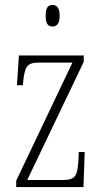

<svg xmlns="http://www.w3.org/2000/svg" viewBox="-20 -762 422 782"><path d="M194 -654C210 -654 223 -664 223 -698C223 -731 210 -742 194 -742C176 -742 166 -731 166 -698C166 -664 176 -654 194 -654ZM46 0H320L325 -143H301L299 -103C295 -47 287 -29 237 -29H91L321 -510V-536H57L49 -415H73L75 -435C82 -490 89 -507 139 -507H275L46 -26Z"/></svg>

Font: Noto Serif Georgian ExtraCondensed ExtraLight
Style: Regular
Weight: 200
Width: 2
Designer: Monotype Design Team, Akaki Razmadze
Foundry: Google LLC
Version: Version 2.003